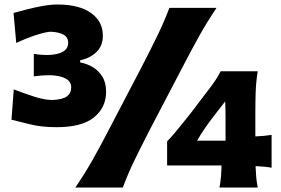

<svg xmlns="http://www.w3.org/2000/svg" viewBox="-20 -845 1266 865"><path d="M234.9 -272Q167 -272 115.7 -284.9Q64.5 -297.9 31.7 -305.7L42 -442.4Q84.5 -425.8 132.3 -410.2Q180.2 -394.5 215.8 -394.5Q262.2 -396.5 281.5 -410.9Q300.8 -425.3 300.8 -451.2Q300.8 -502.4 205.6 -506.3Q168.9 -506.3 132.3 -501V-602.5Q161.1 -597.2 195.8 -597.2Q287.1 -600.1 287.1 -652.3Q287.1 -677.2 266.4 -688.7Q245.6 -700.2 210 -702.1Q189.9 -702.1 145.3 -688Q100.6 -673.8 53.2 -651.4L41 -786.6Q65.4 -793.5 100.3 -802.5Q135.3 -811.5 171.9 -818.1Q208.5 -824.7 238.3 -824.7Q336.4 -824.7 389.9 -786.6Q443.4 -748.5 443.4 -684.6Q443.4 -637.7 413.8 -609.9Q384.3 -582 341.3 -573.7V-563.5Q370.6 -558.6 397.2 -543Q423.8 -527.3 440.9 -500Q458 -472.7 458 -431.6Q458 -360.8 403.6 -316.4Q349.1 -272 234.9 -272ZM319.3 0Q361.8 -62.5 396.2 -123Q430.7 -183.6 470.7 -261.2L617.2 -541.5Q658.7 -621.6 688.7 -683.6Q718.8 -745.6 743.2 -809.6H955.6Q912.6 -745.6 877.9 -683.6Q843.3 -621.6 801.8 -541.5L655.3 -261.2Q615.2 -183.6 585.9 -123Q556.6 -62.5 533.2 0ZM1131.3 -96.7Q1132.3 -70.8 1134.3 -48.1Q1136.2 -25.4 1141.1 0H968.8Q973.6 -26.4 975.6 -49.6Q977.5 -72.8 978 -99.6H732.9V-208Q747.1 -222.2 766.6 -245.4Q786.1 -268.6 806.9 -294.7Q827.6 -320.8 845.2 -342.8L910.6 -429.2Q929.2 -452.6 946 -476.8Q962.9 -501 974.1 -523.9H1141.1Q1133.3 -475.6 1131.8 -429.4Q1130.4 -383.3 1130.4 -337.9V-230.5Q1171.9 -231.9 1203.6 -237.3V-89.4Q1188.5 -92.3 1169.7 -94Q1150.9 -95.7 1131.3 -96.7ZM868.2 -211.4H996.1V-307.6Q996.1 -348.1 994.6 -388.2L943.8 -322.8Q922.9 -295.9 903.3 -267.6Q883.8 -239.3 868.2 -211.4Z"/></svg>

Font: Pinar-DS2-FD ExtraBold
Style: Regular
Weight: 800
Designer: Amin Abedi
Version: Version 3.000